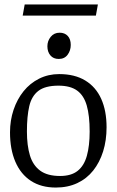

<svg xmlns="http://www.w3.org/2000/svg" viewBox="-20 -835 528 863"><path d="M231 8Q165 8 119 -22Q73 -52 49 -108Q25 -164 25 -240Q25 -294 41 -341.5Q57 -389 86 -425Q115 -461 156 -481.5Q197 -502 246 -502Q316 -502 363.5 -473Q411 -444 435 -390.5Q459 -337 459 -263Q459 -204 443.5 -154.5Q428 -105 399 -68.5Q370 -32 327.5 -12Q285 8 231 8ZM250 -44Q300 -44 329 -67Q358 -90 370.5 -135Q383 -180 383 -244Q383 -315 370 -360.5Q357 -406 326.5 -428Q296 -450 243 -450Q183 -450 152.5 -426.5Q122 -403 111.5 -357.5Q101 -312 101 -244Q101 -181 114.5 -136.5Q128 -92 160.5 -68Q193 -44 250 -44ZM244 -570Q220 -570 206.5 -586Q193 -602 193 -627Q193 -651 208 -669.5Q223 -688 248 -688Q271 -688 284.5 -673.5Q298 -659 298 -633Q298 -608 284 -589Q270 -570 244 -570ZM82 -765 91 -815H420L411 -765Z"/></svg>

Font: Faustina Light
Style: Regular
Weight: 300
Designer: Alfonso Garcia
Foundry: http://www.omnibus-type.com
Version: Version 1.200